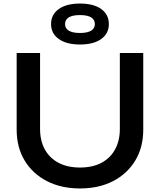

<svg xmlns="http://www.w3.org/2000/svg" viewBox="-20 -1049 902 1083"><path d="M206 -322Q206 -255 233 -206Q260 -157 310.5 -130.5Q361 -104 431 -104Q502 -104 552 -130.5Q602 -157 629 -206Q656 -255 656 -322V-750H788V-317Q788 -218 743 -143.5Q698 -69 618 -27.5Q538 14 431 14Q325 14 244.5 -27.5Q164 -69 119 -143.5Q74 -218 74 -317V-750H206ZM431 -798Q355 -798 311.5 -829Q268 -860 268 -913Q268 -967 311.5 -998Q355 -1029 431 -1029Q508 -1029 551 -998Q594 -967 594 -913Q594 -860 551 -829Q508 -798 431 -798ZM431 -863Q473 -863 494 -876Q515 -889 515 -913Q515 -938 494 -951Q473 -964 431 -964Q389 -964 368 -951Q347 -938 347 -913Q347 -889 368 -876Q389 -863 431 -863Z"/></svg>

Font: Unbounded
Style: Regular
Weight: 400
Designer: Luke Prowse, Jean-Baptiste Morizot, Fátima Lázaro, Florian Runge
Foundry: NaN
Version: Version 1.701;gftools[0.9.28.dev5+ged2979d]